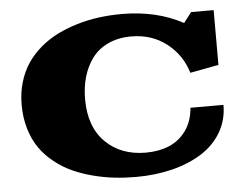

<svg xmlns="http://www.w3.org/2000/svg" viewBox="-52 -783 1107 866"><g transform="rotate(-5 501.5 -350.0)"><path d="M43.9 -350.1Q43.9 -404.8 58.1 -452.4Q72.3 -500 97.4 -537.1Q122.6 -574.2 158.2 -604.5Q193.8 -634.8 236.1 -655.8Q278.3 -676.8 326.7 -691.2Q375 -705.6 425.5 -712.2Q476.1 -718.8 529.3 -718.8Q686.5 -718.8 806.2 -653.8L841.8 -700.2H943.8V-452.1L814.5 -427.7Q790 -509.8 722.9 -562Q655.8 -614.3 563 -614.3Q503.4 -614.3 457.8 -592.8Q412.1 -571.3 385 -534.2Q357.9 -497.1 344.5 -450.7Q331.1 -404.3 331.1 -350.1Q331.1 -225.1 400.9 -155.8Q470.7 -86.4 583.5 -86.4Q642.6 -86.4 689 -105.7Q735.4 -125 765.9 -167.2Q796.4 -209.5 801.3 -270.5H950.7Q950.7 -202.1 918.2 -147Q885.7 -91.8 828.6 -55.7Q771.5 -19.5 695.1 -0.2Q618.7 19 529.8 19Q480 19 432.4 13.7Q384.8 8.3 335.9 -4.4Q287.1 -17.1 244.9 -36.1Q202.6 -55.2 165 -85Q127.4 -114.7 101.1 -151.9Q74.7 -189 59.3 -239.7Q43.9 -290.5 43.9 -350.1Z"/></g></svg>

Font: Goblin
Style: Regular
Weight: 400
Designer: Riccardo De Franceschi
Foundry: Sorkin Type Co.
Version: Version 1.001